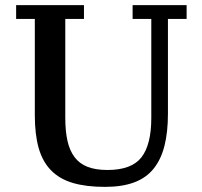

<svg xmlns="http://www.w3.org/2000/svg" viewBox="-20 -718 790 750"><path d="M390 12Q316 12 264 -3.5Q212 -19 179 -53Q146 -87 131 -140Q116 -193 116 -268V-644H43V-698H308V-644H235V-258Q235 -206 243.5 -168Q252 -130 271 -104.5Q290 -79 321.5 -66.5Q353 -54 400 -54Q494 -54 532.5 -103.5Q571 -153 571 -257V-644H498V-698H709V-644H636V-274Q636 -202 622.5 -148.5Q609 -95 580 -59Q551 -23 504 -5.5Q457 12 390 12Z"/></svg>

Font: IBM Plex Serif Medium
Style: Regular
Weight: 500
Designer: Mike Abbink, Paul van der Laan, Pieter van Rosmalen
Foundry: Bold Monday
Version: Version 2.5